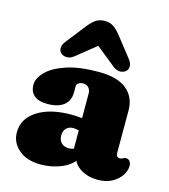

<svg xmlns="http://www.w3.org/2000/svg" viewBox="-112 -833 827 937"><g transform="rotate(15 301.0 -365.0)"><path d="M337 -82.5V-95.5L317 -99V-380Q317 -399 306.8 -410.5Q296.5 -422 279 -422Q266 -422 256.2 -415.8Q246.5 -409.5 246.5 -399V-368Q246.5 -326 217.8 -303Q189 -280 135.5 -280Q90 -280 67.8 -299.2Q45.5 -318.5 45.5 -353Q45.5 -386 77.5 -419Q109.5 -452 174.5 -474Q239.5 -496 337.5 -496Q433 -496 479.8 -457.2Q526.5 -418.5 526.5 -351.5V-135Q526.5 -127.5 530.8 -121.2Q535 -115 545.5 -115Q551.5 -115 555 -116.5Q558.5 -118 561.5 -120Q564 -121.5 566.8 -122.8Q569.5 -124 573.5 -124Q587 -124 594.2 -114.8Q601.5 -105.5 601.5 -92Q601.5 -67 585.2 -42.5Q569 -18 539.2 -2Q509.5 14 468.5 14Q412.5 14 374.8 -13.2Q337 -40.5 337 -82.5ZM27.5 -108Q27.5 -178 92 -219Q156.5 -260 262.5 -260Q291.5 -260 314.2 -256.8Q337 -253.5 351 -247L330 -188.5Q320 -194 310 -196.5Q300 -199 288 -199Q266.5 -199 253.5 -185.5Q240.5 -172 240.5 -150Q240.5 -126 254.2 -112Q268 -98 291 -98Q307 -98 319.5 -103.8Q332 -109.5 338 -116L351 -57Q326.5 -23 279.5 -4.5Q232.5 14 179.5 14Q110 14 68.8 -21Q27.5 -56 27.5 -108ZM350 -657H254L400 -539.5Q419 -524.5 437 -525Q455 -525.5 466.5 -536Q476 -544.5 476.5 -560.5Q477 -576.5 462 -595.5L386 -692.5Q367 -717 348.2 -730.5Q329.5 -744 302 -744Q274.5 -744 255.8 -730.5Q237 -717 218 -692.5L142 -595.5Q127 -576.5 127.5 -560.5Q128 -544.5 137.5 -536Q149 -525.5 167.2 -525Q185.5 -524.5 204 -539.5Z"/></g></svg>

Font: Fraunces SuperSoft Wonky
Style: Regular
Weight: 900
Version: Version 1.000;[b76b70a41]